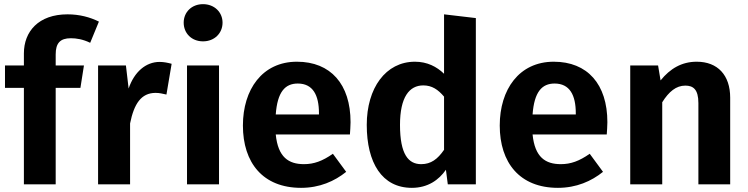

<svg xmlns="http://www.w3.org/2000/svg" viewBox="-20 -887 3601 924"><path d="M321 -703C348 -703 379 -698 414 -681L456 -783C414 -804 363 -818 305 -818C165 -818 95 -735 95 -630V-572H4V-464H95V0H248V-464H367L384 -572H248V-625C248 -679 269 -703 321 -703Z M748 -589C682 -589 626 -541 599 -461L586 -572H452V0H606V-293C625 -387 659 -440 729 -440C748 -440 762 -436 781 -432L806 -580C787 -585 769 -589 748 -589Z M957 -867C902 -867 864 -828 864 -778C864 -727 902 -688 957 -688C1012 -688 1051 -727 1051 -778C1051 -828 1012 -867 957 -867ZM1034 -572H880V0H1034Z M1667 -299C1667 -482 1571 -590 1409 -590C1242 -590 1149 -456 1149 -283C1149 -104 1245 17 1429 17C1518 17 1590 -15 1646 -60L1582 -147C1532 -112 1491 -97 1443 -97C1369 -97 1318 -130 1307 -240H1664C1665 -256 1667 -280 1667 -299ZM1515 -336H1307C1315 -445 1352 -485 1413 -485C1486 -485 1515 -429 1515 -342Z M2117 -818V-532C2082 -566 2036 -590 1977 -590C1836 -590 1745 -463 1745 -286C1745 -104 1818 17 1962 17C2039 17 2092 -21 2126 -70L2135 0H2270V-800ZM2007 -97C1946 -97 1905 -143 1905 -286C1905 -420 1950 -476 2017 -476C2059 -476 2088 -456 2117 -422V-166C2086 -121 2054 -97 2007 -97Z M2903 -299C2903 -482 2807 -590 2645 -590C2478 -590 2385 -456 2385 -283C2385 -104 2481 17 2665 17C2754 17 2826 -15 2882 -60L2818 -147C2768 -112 2727 -97 2679 -97C2605 -97 2554 -130 2543 -240H2900C2901 -256 2903 -280 2903 -299ZM2751 -336H2543C2551 -445 2588 -485 2649 -485C2722 -485 2751 -429 2751 -342Z M3333 -590C3261 -590 3205 -557 3159 -500L3147 -572H3013V0H3167V-395C3199 -446 3234 -475 3278 -475C3316 -475 3341 -457 3341 -391V0H3494V-417C3494 -525 3434 -590 3333 -590Z"/></svg>

Font: Glow Sans SC Normal
Style: Bold
Weight: 700
Designer: Ryoko NISHIZUKA (kana, bopomofo & ideographs); Paul D. Hunt (Latin, Greek & Cyrillic); Sandoll Communications, Soo-young
Version: Version 0.93